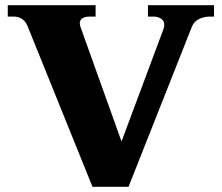

<svg xmlns="http://www.w3.org/2000/svg" viewBox="-20 -720 856 741"><path d="M86 -620Q78 -639 64 -647.5Q50 -656 33 -656H10V-700H349V-656H326Q308 -656 298 -649.5Q288 -643 288 -630Q288 -623 291 -615L449 -174L611 -608Q614 -617 614 -624Q614 -640 601.5 -648Q589 -656 573 -656H551V-700H806V-656H789Q767 -656 748 -646.5Q729 -637 721 -618L476 1H337Z"/></svg>

Font: Taviraj Bold
Style: Regular
Weight: 700
Designer: Katatrad Team
Foundry: CadsonDemak
Version: Version 1.030